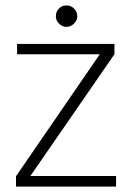

<svg xmlns="http://www.w3.org/2000/svg" viewBox="-20 -688 490 708"><path d="M39 0V-38L348 -488H43V-526H402V-488L92 -39H408V0ZM225 -589Q210 -589 198 -600.5Q186 -612 186 -628Q186 -645 197.5 -656.5Q209 -668 225 -668Q242 -668 253.5 -656Q265 -644 265 -628Q265 -613 253 -601Q241 -589 225 -589Z"/></svg>

Font: DM Sans 9pt ExtraLight
Style: Regular
Weight: 250
Version: Version 4.004;gftools[0.9.30]